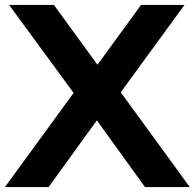

<svg xmlns="http://www.w3.org/2000/svg" viewBox="-35 -760 791 780"><path d="M-15 0 264 -382.5 2 -740H184L361 -497L538 -740H714.5L455.5 -385L736 0H554L358.5 -271L162.5 0Z"/></svg>

Font: Encode Sans Semi Expanded
Style: Bold
Weight: 700
Width: 6
Designer: Multiple Designers
Foundry: Impallari Type
Version: Version 3.000; ttfautohint (v1.8.3) -l 8 -r 50 -G 200 -x 14 